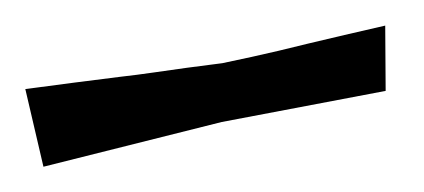

<svg xmlns="http://www.w3.org/2000/svg" viewBox="-27 0 389 176"><g transform="rotate(-10 167.5 88.5)"><path d="M0 52Q48 54 87 56Q103 57 119.5 57.5Q136 58 149 58.5Q162 59 171 59.5Q180 60 182 60Q185 60 209.5 59Q234 58 262 56Q295 54 335 52L325 111L172 113L4 125L0 52Z"/></g></svg>

Font: Underdog
Style: Regular
Weight: 400
Designer: Sergey Steblina
Foundry: Sergey Steblina, Jovanny Lemonad
Version: Version 1.001; ttfautohint (v0.9)